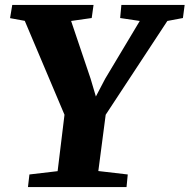

<svg xmlns="http://www.w3.org/2000/svg" viewBox="-20 -763 773 783"><path d="M94 0 100 -51.5 215 -65 243 -295 81 -678 21 -689 30 -743H361.5L354 -689.5L270 -677.5L349.5 -442L371 -369.5L409 -442L550 -677.5L470 -689.5L475 -743H733L726 -689.5L662.5 -677.5L411 -295L381 -65.5L501 -51.5L496 0Z"/></svg>

Font: Merriweather Black
Style: Italic
Weight: 900
Italic angle: -7.8°
Designer: Eben Sorkin
Foundry: Eben Sorkin
Version: Version 2.200;gftools[0.9.31]